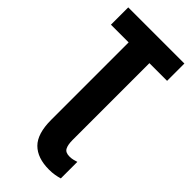

<svg xmlns="http://www.w3.org/2000/svg" viewBox="-292 -772 1059 1059"><g transform="rotate(45 237.5 -243.0)"><path d="M342 228Q251 228 203.5 180.5Q156 133 156 25V-579H18V-714H456V-579H318V19Q318 58 328.5 77.5Q339 97 370 97Q387 97 399.5 93.5Q412 90 422 87V216Q406 221 385.5 224.5Q365 228 342 228Z"/></g></svg>

Font: Noto Sans Display Condensed ExtraBold
Style: Regular
Weight: 800
Width: 3
Designer: Monotype Design Team
Foundry: Monotype Imaging Inc.
Version: Version 2.003